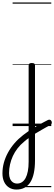

<svg xmlns="http://www.w3.org/2000/svg" viewBox="-103 -1030 444 1569"><path d="M162 22Q178 12 194 2.5Q210 -7 226.5 -16.5Q243 -26 259 -34Q275 -42 290 -50Q300 -54 307.5 -50.5Q315 -47 318.5 -38.5Q322 -30 319.5 -21Q317 -12 306 -7Q291 1 273.5 10.5Q256 20 237.5 31Q219 42 201 52.5Q183 63 166 73ZM31 519Q-3 519 -29 502.5Q-55 486 -69 456.5Q-83 427 -83 387Q-83 342 -71.5 300Q-60 258 -38 217.5Q-16 177 15 141Q46 105 86 74Q97 66 108.5 57.5Q120 49 131 41V-496Q131 -506 137.5 -510.5Q144 -515 157 -515Q171 -515 177 -510.5Q183 -506 183 -496V281Q183 339 173.5 384Q164 429 145 459Q126 489 97.5 504Q69 519 31 519ZM37 470Q59 470 76.5 458.5Q94 447 106 425Q118 403 124.5 369.5Q131 336 131 291V99Q121 106 112 112.5Q103 119 95 127Q63 153 40 183Q17 213 2 245.5Q-13 278 -21 313.5Q-29 349 -29 385Q-29 411 -21 430Q-13 449 2 459.5Q17 470 37 470ZM0 490H316V500H0ZM0 -20H316V0H0ZM0 -505H316V-500H0ZM0 -1010H316V-1000H0Z"/></svg>

Font: Playwrite ES Deco Guides
Style: Regular
Weight: 400
Designer: Veronika Burian, José Scaglione
Foundry: TypeTogether
Version: Version 1.003